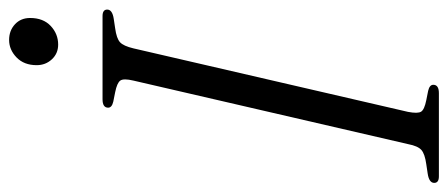

<svg xmlns="http://www.w3.org/2000/svg" viewBox="-330 -666 960 411"><g transform="rotate(-90 149.5 -460.0)"><path d="M-22 0Q-36 0 -36 -10Q-36 -21 -16 -24L4 -27Q26 -30 34.5 -37.5Q43 -45 47 -66L183 -654Q188 -675 183 -682Q178 -689 158 -693L138 -697Q125 -700 125 -708Q125 -720 143 -720H321Q335 -720 335 -710Q335 -699 315 -696L295 -693Q273 -690 265 -682.5Q257 -675 252 -654L116 -66Q112 -45 116.5 -38Q121 -31 141 -27L161 -23Q174 -20 174 -12Q174 0 156 0ZM260 -815Q241 -815 228.5 -828.5Q216 -842 216 -861Q216 -888 232.5 -904Q249 -920 270 -920Q290 -920 303.5 -907.5Q317 -895 317 -875Q317 -847 300 -831Q283 -815 260 -815Z"/></g></svg>

Font: Instrument Serif
Style: Italic
Weight: 400
Italic angle: -13°
Designer: Rodrigo Fuenzalida
Foundry: fragTYPE
Version: Version 1.000; ttfautohint (v1.8.4.7-5d5b);gftools[0.9.27]